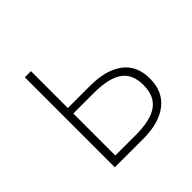

<svg xmlns="http://www.w3.org/2000/svg" viewBox="-139 -661 795 795"><g transform="rotate(-45 259.0 -263.5)"><path d="M105 0V-527H141V-311H272Q364 -311 416 -272Q468 -233 468 -157Q468 -81 416 -40.5Q364 0 272 0ZM141 -33H261Q347 -33 388.5 -62.5Q430 -92 430 -157Q430 -222 388.5 -250.5Q347 -279 261 -279H141Z"/></g></svg>

Font: Source Han Sans SC ExtraLight
Style: Regular
Weight: 250
Designer: Ryoko NISHIZUKA 西塚涼子 (kana, bopomofo & ideographs); Paul D. Hunt (Latin, Greek & Cyrillic); Sandoll Communications 산돌커뮤니
Foundry: Adobe
Version: Version 2.004;hotconv 1.0.118;makeotfexe 2.5.65603